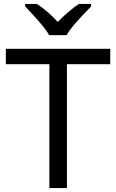

<svg xmlns="http://www.w3.org/2000/svg" viewBox="-20 -964 596 984"><path d="M323 0H233V-635H10V-714H545V-635H323ZM232 -784Q219 -807 197 -833.5Q175 -860 151 -886Q127 -912 109 -931V-944H169Q195 -927 223 -903Q251 -879 276 -852Q303 -879 331 -903Q359 -927 385 -944H447V-931Q428 -912 403.5 -886Q379 -860 356.5 -833.5Q334 -807 322 -784Z"/></svg>

Font: Noto Sans Living
Style: Regular
Weight: 400
Designer: Monotype Design Team
Foundry: Monotype Imaging Inc.
Version: Version 2.013; ttfautohint (v1.8.4.7-5d5b)